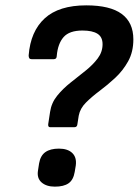

<svg xmlns="http://www.w3.org/2000/svg" viewBox="-20 -686 518 717"><path d="M167 -211Q159 -211 160 -222L167 -268Q172 -302 193.5 -328.5Q215 -355 243.5 -377.5Q272 -400 299.5 -422Q327 -444 345 -468Q363 -492 363 -521Q363 -548 344 -560Q325 -572 288 -572Q239 -572 217.5 -547.5Q196 -523 192 -478Q192 -465 181 -465H98Q92 -465 89.5 -468.5Q87 -472 87 -479Q94 -569 147 -617.5Q200 -666 302 -666Q391 -666 434.5 -634Q478 -602 478 -539Q478 -492 458.5 -457Q439 -422 410.5 -395.5Q382 -369 352.5 -347Q323 -325 301 -303Q279 -281 274 -254L269 -222Q268 -211 258 -211ZM185 11Q153 11 135 -5Q117 -21 122 -50L126 -76Q131 -105 149.5 -118Q168 -131 200 -131Q233 -131 250 -114.5Q267 -98 263 -68L259 -44Q254 -14 236 -1.5Q218 11 185 11Z"/></svg>

Font: Sofia Sans Semi Condensed
Style: Bold Italic
Weight: 700
Italic angle: -9°
Version: Version 4.100